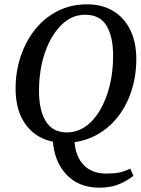

<svg xmlns="http://www.w3.org/2000/svg" viewBox="-20 -645 650 886"><path d="M439 221Q371 221 323 190.5Q275 160 249 105.5Q223 51 223 -22H323Q321 62 359.5 109Q398 156 471 156Q506 156 530.5 151Q555 146 581 133L596 166Q566 190 528 205.5Q490 221 439 221ZM277 14Q211 14 160 -15Q109 -44 80.5 -100Q52 -156 52 -237Q52 -315 75.5 -385Q99 -455 142 -509Q185 -563 246 -594Q307 -625 382 -625Q451 -625 502 -594.5Q553 -564 581 -507Q609 -450 609 -372Q609 -294 586 -224Q563 -154 519.5 -100.5Q476 -47 414.5 -16.5Q353 14 277 14ZM289 -34Q335 -34 374 -61Q413 -88 441.5 -136.5Q470 -185 486 -249Q502 -313 502 -387Q502 -476 471.5 -526.5Q441 -577 373 -577Q311 -577 263 -529.5Q215 -482 187.5 -402.5Q160 -323 160 -224Q160 -136 191.5 -85Q223 -34 289 -34Z"/></svg>

Font: Lisu Bosa
Style: Bold Italic
Weight: 700
Italic angle: -19°
Designer: David Morse, Annie Olsen, Victor Gaultney, Frank Grießhammer (Latin)
Foundry: SIL International
Version: Version 2.000